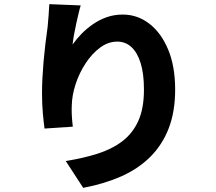

<svg xmlns="http://www.w3.org/2000/svg" viewBox="-20 -833 1040 923"><path d="M368 -807Q363 -791 357.5 -767.5Q352 -744 346 -717Q340 -690 335.5 -664.5Q331 -639 329 -619Q348 -646 372.5 -671Q397 -696 427.5 -717Q458 -738 493.5 -750.5Q529 -763 570 -763Q641 -763 698 -719Q755 -675 788.5 -594.5Q822 -514 822 -402Q822 -296 791 -216Q760 -136 702 -78.5Q644 -21 562.5 15Q481 51 380 70L296 -59Q379 -72 448.5 -94Q518 -116 568 -154Q618 -192 645 -252Q672 -312 672 -402Q672 -479 656 -530Q640 -581 611.5 -607Q583 -633 544 -633Q500 -633 461 -604Q422 -575 391.5 -528.5Q361 -482 343.5 -428.5Q326 -375 325 -325Q324 -307 325 -282.5Q326 -258 330 -224L194 -215Q190 -244 186 -288.5Q182 -333 182 -384Q182 -419 184 -458Q186 -497 189.5 -537.5Q193 -578 198 -620.5Q203 -663 209 -704Q212 -734 214 -763.5Q216 -793 217 -813Z"/></svg>

Font: Noto Sans KR ExtraBold
Style: Regular
Weight: 800
Designer: Ryoko NISHIZUKA  (kana, bopomofo & ideographs); Paul D. Hunt (Latin, Greek & Cyrillic); Sandoll Communications , Soo-you
Foundry: Adobe
Version: Version 2.004-H2;hotconv 1.0.118;makeotfexe 2.5.65603